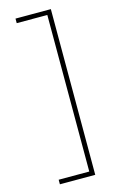

<svg xmlns="http://www.w3.org/2000/svg" viewBox="-132 -766 590 976"><g transform="rotate(-15 163.0 -278.0)"><path d="M56 134V158H242V-714H56V-690H217V134Z"/></g></svg>

Font: Noto Sans Bengali ExtraCondensed Thin
Style: Regular
Weight: 100
Width: 2
Designer: Joana Ranito - Universal Thirst; Jelle Bosma - Monotype Design Team
Foundry: Universal Thirst ehf.
Version: Version 3.000